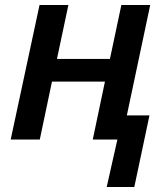

<svg xmlns="http://www.w3.org/2000/svg" viewBox="-20 -561 671 772"><path d="M409 191 452 0H353L402 -233H189L140 0H23L139 -541H255L209 -324H422L468 -541H584L490 -97H581L520 191Z"/></svg>

Font: Noto Sans UI Medium
Style: Italic
Weight: 500
Italic angle: -12°
Designer: Monotype Design Team
Foundry: Monotype Imaging Inc.
Version: Version 1.901